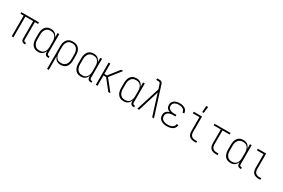

<svg xmlns="http://www.w3.org/2000/svg" viewBox="134 -2211 5732 3889"><g transform="rotate(30 3000.0 -266.5)"><path d="M423 8Q407 8 391 3.5Q375 -1 363 -12Q351 -23 346 -39Q341 -55 341 -71V-483H159V0H119V-483H44V-520H456V-483H381V-71Q381 -63 383.5 -54.5Q386 -46 392 -40Q398 -34 406 -31.5Q414 -29 423 -29H436V8Z M736 8Q711 8 685.5 2Q660 -4 638.5 -18.5Q617 -33 601.5 -54Q586 -75 577 -99Q568 -123 564.5 -148.5Q561 -174 561 -200V-320Q561 -346 564.5 -371.5Q568 -397 577 -421Q586 -445 601.5 -466Q617 -487 638.5 -501.5Q660 -516 685.5 -522Q711 -528 736 -528Q762 -528 787 -521.5Q812 -515 832.5 -500Q853 -485 867.5 -463.5Q882 -442 891 -418V-520H931V-71Q931 -63 933.5 -54.5Q936 -46 942 -40Q948 -34 956.5 -31.5Q965 -29 973 -29H986V8H973Q957 8 941 3.5Q925 -1 913 -12Q901 -23 896 -39Q891 -55 891 -71V-102Q882 -78 867.5 -56.5Q853 -35 832.5 -20Q812 -5 787 1.5Q762 8 736 8ZM749 -29Q770 -29 791 -34Q812 -39 829 -51Q846 -63 858.5 -80Q871 -97 878.5 -117Q886 -137 888.5 -158Q891 -179 891 -200V-320Q891 -341 888.5 -362Q886 -383 878.5 -403Q871 -423 858.5 -440Q846 -457 829 -469Q812 -481 791 -486Q770 -491 749 -491Q728 -491 706.5 -486.5Q685 -482 667 -470Q649 -458 636 -441Q623 -424 615 -404Q607 -384 604 -362.5Q601 -341 601 -320V-200Q601 -179 604 -157.5Q607 -136 615 -116Q623 -96 636 -79Q649 -62 667 -50Q685 -38 706.5 -33.5Q728 -29 749 -29Z M1069 215V-320Q1069 -346 1072.5 -372Q1076 -398 1086 -422.5Q1096 -447 1112.5 -468Q1129 -489 1151 -503Q1173 -517 1199 -522.5Q1225 -528 1251 -528Q1277 -528 1303.5 -522.5Q1330 -517 1353 -503.5Q1376 -490 1393 -469Q1410 -448 1420.5 -423.5Q1431 -399 1435 -373Q1439 -347 1439 -320V-200Q1439 -174 1435.5 -148.5Q1432 -123 1423 -99Q1414 -75 1398.5 -54Q1383 -33 1361.5 -18.5Q1340 -4 1314.5 2Q1289 8 1264 8Q1238 8 1213 1.5Q1188 -5 1167.5 -20Q1147 -35 1132.5 -56.5Q1118 -78 1109 -102V215ZM1251 -29Q1272 -29 1293.5 -33.5Q1315 -38 1333 -50Q1351 -62 1364 -79Q1377 -96 1385 -116Q1393 -136 1396 -157.5Q1399 -179 1399 -200V-320Q1399 -341 1396 -362.5Q1393 -384 1385 -404Q1377 -424 1364 -441Q1351 -458 1333 -470Q1315 -482 1293.5 -486.5Q1272 -491 1251 -491Q1230 -491 1209 -486Q1188 -481 1171 -469Q1154 -457 1141.5 -440Q1129 -423 1121.5 -403Q1114 -383 1111.5 -362Q1109 -341 1109 -320V-200Q1109 -179 1111.5 -158Q1114 -137 1121.5 -117Q1129 -97 1141.5 -80Q1154 -63 1171 -51Q1188 -39 1209 -34Q1230 -29 1251 -29Z M1736 8Q1711 8 1685.5 2Q1660 -4 1638.5 -18.5Q1617 -33 1601.5 -54Q1586 -75 1577 -99Q1568 -123 1564.5 -148.5Q1561 -174 1561 -200V-320Q1561 -346 1564.5 -371.5Q1568 -397 1577 -421Q1586 -445 1601.5 -466Q1617 -487 1638.5 -501.5Q1660 -516 1685.5 -522Q1711 -528 1736 -528Q1762 -528 1787 -521.5Q1812 -515 1832.5 -500Q1853 -485 1867.5 -463.5Q1882 -442 1891 -418V-520H1931V-71Q1931 -63 1933.5 -54.5Q1936 -46 1942 -40Q1948 -34 1956.5 -31.5Q1965 -29 1973 -29H1986V8H1973Q1957 8 1941 3.5Q1925 -1 1913 -12Q1901 -23 1896 -39Q1891 -55 1891 -71V-102Q1882 -78 1867.5 -56.5Q1853 -35 1832.5 -20Q1812 -5 1787 1.5Q1762 8 1736 8ZM1749 -29Q1770 -29 1791 -34Q1812 -39 1829 -51Q1846 -63 1858.5 -80Q1871 -97 1878.5 -117Q1886 -137 1888.5 -158Q1891 -179 1891 -200V-320Q1891 -341 1888.5 -362Q1886 -383 1878.5 -403Q1871 -423 1858.5 -440Q1846 -457 1829 -469Q1812 -481 1791 -486Q1770 -491 1749 -491Q1728 -491 1706.5 -486.5Q1685 -482 1667 -470Q1649 -458 1636 -441Q1623 -424 1615 -404Q1607 -384 1604 -362.5Q1601 -341 1601 -320V-200Q1601 -179 1604 -157.5Q1607 -136 1615 -116Q1623 -96 1636 -79Q1649 -62 1667 -50Q1685 -38 1706.5 -33.5Q1728 -29 1749 -29Z M2085 0V-520H2125V-278H2186L2377 -520H2427L2221 -260L2427 0H2377L2375 -3L2186 -242H2125V0Z M2736 8Q2711 8 2685.5 2Q2660 -4 2638.5 -18.5Q2617 -33 2601.5 -54Q2586 -75 2577 -99Q2568 -123 2564.5 -148.5Q2561 -174 2561 -200V-320Q2561 -346 2564.5 -371.5Q2568 -397 2577 -421Q2586 -445 2601.5 -466Q2617 -487 2638.5 -501.5Q2660 -516 2685.5 -522Q2711 -528 2736 -528Q2762 -528 2787 -521.5Q2812 -515 2832.5 -500Q2853 -485 2867.5 -463.5Q2882 -442 2891 -418V-520H2931V-71Q2931 -63 2933.5 -54.5Q2936 -46 2942 -40Q2948 -34 2956.5 -31.5Q2965 -29 2973 -29H2986V8H2973Q2957 8 2941 3.5Q2925 -1 2913 -12Q2901 -23 2896 -39Q2891 -55 2891 -71V-102Q2882 -78 2867.5 -56.5Q2853 -35 2832.5 -20Q2812 -5 2787 1.5Q2762 8 2736 8ZM2749 -29Q2770 -29 2791 -34Q2812 -39 2829 -51Q2846 -63 2858.5 -80Q2871 -97 2878.5 -117Q2886 -137 2888.5 -158Q2891 -179 2891 -200V-320Q2891 -341 2888.5 -362Q2886 -383 2878.5 -403Q2871 -423 2858.5 -440Q2846 -457 2829 -469Q2812 -481 2791 -486Q2770 -491 2749 -491Q2728 -491 2706.5 -486.5Q2685 -482 2667 -470Q2649 -458 2636 -441Q2623 -424 2615 -404Q2607 -384 2604 -362.5Q2601 -341 2601 -320V-200Q2601 -179 2604 -157.5Q2607 -136 2615 -116Q2623 -96 2636 -79Q2649 -62 2667 -50Q2685 -38 2706.5 -33.5Q2728 -29 2749 -29Z M3055 0 3229 -554 3199 -646V-648Q3196 -658 3192 -668Q3188 -678 3181 -685.5Q3174 -693 3163.5 -695.5Q3153 -698 3143 -698H3096V-735H3143Q3160 -735 3176.5 -731.5Q3193 -728 3206 -716.5Q3219 -705 3225.5 -689Q3232 -673 3237 -657L3445 0H3403L3249 -491L3097 0Z M3747 8Q3724 8 3701 5.5Q3678 3 3656 -4.5Q3634 -12 3614.5 -24.5Q3595 -37 3580.5 -55.5Q3566 -74 3559.5 -96.5Q3553 -119 3553 -142Q3553 -165 3559.5 -186.5Q3566 -208 3581 -225Q3596 -242 3616 -253.5Q3636 -265 3657 -271Q3639 -278 3622 -288.5Q3605 -299 3592.5 -314.5Q3580 -330 3574.5 -349.5Q3569 -369 3569 -388Q3569 -410 3575 -430.5Q3581 -451 3594 -468Q3607 -485 3625 -497Q3643 -509 3663 -516Q3683 -523 3704.5 -525.5Q3726 -528 3747 -528Q3768 -528 3788.5 -525.5Q3809 -523 3829 -516.5Q3849 -510 3867 -499Q3885 -488 3898 -472Q3911 -456 3918 -436Q3925 -416 3925 -395V-392H3885V-394Q3885 -418 3872 -439Q3859 -460 3838.5 -471.5Q3818 -483 3794.5 -487Q3771 -491 3747 -491Q3731 -491 3714.5 -489.5Q3698 -488 3683 -483Q3668 -478 3653.5 -469.5Q3639 -461 3629 -448.5Q3619 -436 3614 -420Q3609 -404 3609 -388Q3609 -372 3614 -356Q3619 -340 3630 -328Q3641 -316 3655.5 -308.5Q3670 -301 3685.5 -296.5Q3701 -292 3717.5 -290.5Q3734 -289 3750 -289H3804V-252H3750Q3732 -252 3714 -250.5Q3696 -249 3678.5 -244Q3661 -239 3645 -230.5Q3629 -222 3616.5 -208.5Q3604 -195 3598.5 -177.5Q3593 -160 3593 -142Q3593 -124 3598.5 -106.5Q3604 -89 3615.5 -75.5Q3627 -62 3643 -52.5Q3659 -43 3676 -37.5Q3693 -32 3711 -30.5Q3729 -29 3747 -29Q3764 -29 3781.5 -30.5Q3799 -32 3815.5 -36.5Q3832 -41 3847.5 -48.5Q3863 -56 3875 -68Q3887 -80 3894 -96.5Q3901 -113 3901 -130V-131H3941V-129Q3941 -107 3933 -86Q3925 -65 3910 -48.5Q3895 -32 3875.5 -20.5Q3856 -9 3835 -3Q3814 3 3791.5 5.5Q3769 8 3747 8Z M4228 -600 4237 -748H4281L4263 -600ZM4385 0Q4364 0 4343.5 -3.5Q4323 -7 4304 -16Q4285 -25 4270 -40Q4255 -55 4246 -74Q4237 -93 4233.5 -113.5Q4230 -134 4230 -155V-483H4075V-520H4270V-155Q4270 -139 4272.5 -123.5Q4275 -108 4281.5 -94Q4288 -80 4299 -68.5Q4310 -57 4324 -49.5Q4338 -42 4353.5 -39.5Q4369 -37 4385 -37H4434V0Z M4885 0Q4864 0 4843.5 -3.5Q4823 -7 4804 -16Q4785 -25 4770 -40Q4755 -55 4746 -74Q4737 -93 4733.5 -113.5Q4730 -134 4730 -155V-483H4563V-520H4937V-483H4770V-155Q4770 -139 4772.5 -123.5Q4775 -108 4781.5 -94Q4788 -80 4799 -68.5Q4810 -57 4824 -49.5Q4838 -42 4853.5 -39.5Q4869 -37 4885 -37H4934V0Z M5236 8Q5211 8 5185.5 2Q5160 -4 5138.5 -18.5Q5117 -33 5101.5 -54Q5086 -75 5077 -99Q5068 -123 5064.5 -148.5Q5061 -174 5061 -200V-320Q5061 -346 5064.5 -371.5Q5068 -397 5077 -421Q5086 -445 5101.5 -466Q5117 -487 5138.5 -501.5Q5160 -516 5185.5 -522Q5211 -528 5236 -528Q5262 -528 5287 -521.5Q5312 -515 5332.5 -500Q5353 -485 5367.5 -463.5Q5382 -442 5391 -418V-520H5431V-71Q5431 -63 5433.5 -54.5Q5436 -46 5442 -40Q5448 -34 5456.5 -31.5Q5465 -29 5473 -29H5486V8H5473Q5457 8 5441 3.5Q5425 -1 5413 -12Q5401 -23 5396 -39Q5391 -55 5391 -71V-102Q5382 -78 5367.5 -56.5Q5353 -35 5332.5 -20Q5312 -5 5287 1.5Q5262 8 5236 8ZM5249 -29Q5270 -29 5291 -34Q5312 -39 5329 -51Q5346 -63 5358.5 -80Q5371 -97 5378.5 -117Q5386 -137 5388.5 -158Q5391 -179 5391 -200V-320Q5391 -341 5388.5 -362Q5386 -383 5378.5 -403Q5371 -423 5358.5 -440Q5346 -457 5329 -469Q5312 -481 5291 -486Q5270 -491 5249 -491Q5228 -491 5206.5 -486.5Q5185 -482 5167 -470Q5149 -458 5136 -441Q5123 -424 5115 -404Q5107 -384 5104 -362.5Q5101 -341 5101 -320V-200Q5101 -179 5104 -157.5Q5107 -136 5115 -116Q5123 -96 5136 -79Q5149 -62 5167 -50Q5185 -38 5206.5 -33.5Q5228 -29 5249 -29Z M5885 0Q5864 0 5843.5 -3.5Q5823 -7 5804 -16Q5785 -25 5770 -40Q5755 -55 5746 -74Q5737 -93 5733.5 -113.5Q5730 -134 5730 -155V-483H5575V-520H5770V-155Q5770 -139 5772.5 -123.5Q5775 -108 5781.5 -94Q5788 -80 5799 -68.5Q5810 -57 5824 -49.5Q5838 -42 5853.5 -39.5Q5869 -37 5885 -37H5934V0Z"/></g></svg>

Font: Iosevka SS18 Extralight
Style: Regular
Weight: 200
Monospace: yes
Designer: Belleve Invis
Foundry: Belleve Invis
Version: Version 25.1.1; ttfautohint (v1.8.4)